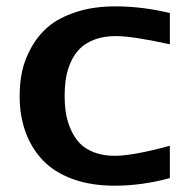

<svg xmlns="http://www.w3.org/2000/svg" viewBox="-20 -568 597 606"><path d="M184.1 -265.1Q184.1 -235.8 188.2 -210.2Q192.4 -184.6 203.4 -159.4Q214.4 -134.3 231.4 -116.2Q248.5 -98.1 276.9 -87.2Q305.2 -76.2 341.8 -76.2Q399.9 -76.2 516.1 -107.9V-5.9Q428.2 18.1 341.8 18.1Q266.6 18.1 208.7 -3.2Q150.9 -24.4 114.7 -62.7Q78.6 -101.1 60.3 -152.1Q42 -203.1 42 -265.1Q42 -305.7 49.8 -342.8Q57.6 -379.9 78.9 -418.2Q100.1 -456.5 133.1 -484.4Q166 -512.2 220.2 -530Q274.4 -547.9 344.2 -547.9Q428.7 -547.9 516.1 -526.9V-428.2Q398.4 -454.1 345.2 -454.1Q307.6 -454.1 279.1 -443.4Q250.5 -432.6 232.7 -415Q214.8 -397.5 203.6 -372.3Q192.4 -347.2 188.2 -321.3Q184.1 -295.4 184.1 -265.1Z"/></svg>

Font: Aurulent Sans
Style: Bold
Weight: 700
Version: Version 2007.05.04